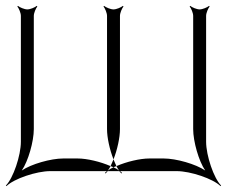

<svg xmlns="http://www.w3.org/2000/svg" viewBox="-39 -582 772 653"><path d="M-19 49 -17 51C8 26 85 0 132 0H325C322 2 320 4 318 6L320 8C322 6 325 3 327 0H367C369 3 372 6 374 8L376 6C374 4 372 2 369 0H562C609 0 686 26 711 51L713 49C688 24 662 -53 662 -100V-528C662 -538 669 -554 674 -560L672 -562C666 -557 650 -550 640 -550C630 -550 614 -557 608 -562L606 -560C611 -554 618 -538 618 -528V-143C618 -101 637 -34 659 -2C627 -24 560 -43 518 -43H469C437 -43 391 -32 357 -17C360 -11 363 -6 366 -2C361 -6 354 -10 347 -13C340 -10 333 -6 328 -2C331 -6 334 -11 337 -17C303 -32 257 -43 225 -43H176C134 -43 67 -24 35 -2C57 -34 76 -101 76 -143V-528C76 -538 83 -554 88 -560L86 -562C80 -557 64 -550 54 -550C44 -550 28 -557 22 -562L20 -560C25 -554 32 -538 32 -528V-100C32 -53 6 24 -19 49ZM337 -17C340 -16 344 -15 347 -13C350 -15 354 -16 357 -17C354 -24 350 -32 347 -40C344 -32 340 -24 337 -17ZM313 -560C318 -554 325 -538 325 -528V-143C325 -114 334 -73 347 -40C360 -73 369 -114 369 -143V-528C369 -538 376 -554 381 -560L379 -562C373 -557 357 -550 347 -550C337 -550 321 -557 315 -562Z"/></svg>

Font: Armata Saber
Style: Rg
Weight: 400
Designer: Jasper
Foundry: Cannot Into Space Fonts
Version: Version 0.970